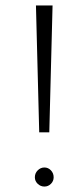

<svg xmlns="http://www.w3.org/2000/svg" viewBox="-20 -696 284 705"><path d="M112 -676 124 -210H161L173 -676ZM108 -45Q108 -31 118.5 -21Q129 -11 143 -11Q157 -11 167 -21Q177 -31 177 -45Q177 -60 167 -70.5Q157 -81 143 -81Q129 -81 118.5 -70.5Q108 -60 108 -45Z"/></svg>

Font: SpinnyJost
Style: Regular
Weight: 300
Version: Version 3.710